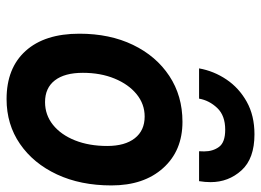

<svg xmlns="http://www.w3.org/2000/svg" viewBox="-125 -657 794 584"><g transform="rotate(90 272.0 -365.0)"><path d="M281.5 12Q187 12 134.8 -46Q82.5 -104 82.5 -209.5Q82.5 -302 116.5 -372.5Q150.5 -443 211 -483Q271.5 -523 350.5 -523Q438.5 -523 491.2 -464.2Q544 -405.5 544 -307Q544 -213 510.5 -141.2Q477 -69.5 417.8 -28.8Q358.5 12 281.5 12ZM290.5 -105Q329.5 -105 359.8 -129.2Q390 -153.5 407 -196.2Q424 -239 424 -294Q424 -348 400.5 -378Q377 -408 334.5 -408Q296.5 -408 266.5 -383.5Q236.5 -359 219 -316.5Q201.5 -274 201.5 -220Q201.5 -164.5 224.5 -134.8Q247.5 -105 290.5 -105ZM188 -573.5Q196 -618.5 221.8 -656.8Q247.5 -695 289.5 -718.5Q331.5 -742 388.5 -742Q462.5 -742 498.2 -702.5Q534 -663 534 -608.5Q534 -591.5 531 -573.5H440Q440.5 -583 440.5 -589Q440.5 -615.5 426.8 -634.2Q413 -653 374.5 -653Q331.5 -653 308.5 -628.8Q285.5 -604.5 280 -573.5Z"/></g></svg>

Font: Overpass
Style: Bold Italic
Weight: 700
Italic angle: -10°
Designer: Delve Withrington, Dave Bailey, Thomas Jockin
Foundry: Delve Fonts LLC
Version: Version 4.000; ttfautohint (v1.8.3)